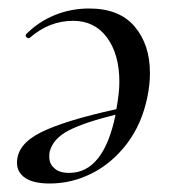

<svg xmlns="http://www.w3.org/2000/svg" viewBox="-20 -419 398 452"><path d="M261 -226Q261 -291 232 -330.5Q203 -370 152 -370Q96 -370 50 -330L48 -329Q44 -329 41.5 -332.5Q39 -336 42 -339Q71 -368 109 -383.5Q147 -399 190 -399Q261 -399 297 -356.5Q333 -314 333 -247Q333 -220 327 -191Q314 -127 279 -81Q244 -35 196.5 -11Q149 13 97 13Q59 13 39.5 0Q20 -13 20 -36Q20 -79 75.5 -107Q131 -135 254 -162Q261 -201 261 -226ZM108 -23Q119 -12 143 -12Q224 -12 252 -149Q179 -131 142 -112Q105 -93 97 -62Q96 -58 96 -50Q96 -33 108 -23Z"/></svg>

Font: CormorantInfant-MediumItalic
Style: Italic
Weight: 500
Italic angle: -10°
Designer: Christian Thalmann (Catharsis Fonts)
Foundry: Catharsis Fonts
Version: Version 3.303